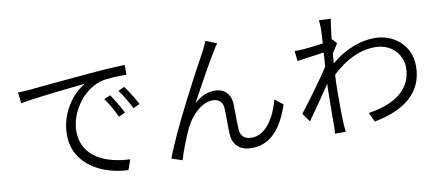

<svg xmlns="http://www.w3.org/2000/svg" viewBox="-71 -1065 3143 1374"><g transform="rotate(-10 1500.0 -378.5)"><path d="M730 -519 684 -499C714 -458 744 -404 766 -357L813 -379C791 -424 753 -486 730 -519ZM839 -561 794 -539C825 -498 855 -446 879 -399L926 -422C903 -467 863 -528 839 -561ZM84 -653 93 -573C199 -595 479 -622 566 -632C471 -578 376 -450 376 -293C376 -71 588 25 766 31L792 -43C632 -49 447 -110 447 -309C447 -426 532 -580 677 -628C727 -643 814 -644 871 -644L870 -715C805 -713 715 -708 606 -698C424 -683 232 -664 171 -658C152 -656 122 -654 84 -653Z M1549 -752 1469 -784C1458 -757 1447 -735 1435 -712C1382 -616 1155 -197 1083 3L1160 29C1173 -19 1217 -137 1247 -196C1286 -274 1363 -356 1445 -356C1491 -356 1518 -330 1520 -285C1523 -229 1521 -153 1524 -94C1527 -38 1559 29 1664 29C1806 29 1888 -81 1941 -239L1882 -286C1856 -184 1790 -44 1675 -44C1630 -44 1596 -66 1593 -117C1590 -166 1591 -242 1589 -303C1586 -380 1538 -422 1473 -422C1424 -422 1372 -404 1322 -357C1374 -455 1474 -636 1517 -704C1528 -723 1540 -741 1549 -752Z M2366 -636 2360 -634C2368 -705 2375 -762 2380 -785L2294 -788C2298 -764 2298 -739 2298 -717C2298 -706 2296 -669 2293 -620C2240 -612 2178 -606 2146 -603C2125 -602 2106 -601 2085 -602L2093 -528C2157 -537 2244 -549 2288 -555C2286 -522 2284 -487 2281 -453C2232 -377 2116 -218 2061 -149L2106 -87C2157 -158 2225 -256 2274 -330C2273 -307 2272 -287 2272 -273C2271 -167 2270 -121 2270 -25C2270 -9 2268 18 2267 31H2345C2343 13 2341 -10 2340 -27C2336 -114 2337 -171 2337 -263C2337 -299 2338 -341 2341 -384C2431 -470 2539 -529 2654 -529C2791 -529 2850 -425 2850 -349C2851 -175 2697 -96 2531 -73L2563 -5C2774 -45 2923 -148 2922 -347C2921 -500 2799 -594 2664 -594C2569 -594 2456 -559 2346 -466C2347 -490 2349 -514 2351 -537C2365 -560 2382 -586 2394 -604Z"/></g></svg>

Font: Genne Gothic Normal
Style: Regular
Weight: 350
Designer: Ryoko NISHIZUKA (kana & ideographs); Paul D. Hunt (Latin, Greek & Cyrillic); Wenlong ZHANG (bopomofo); Sandoll Communica
Foundry: Adobe Systems Incorporated
Version: Version 1.004;PS 1.004;hotconv 16.6.51;makeotf.lib2.5.65220